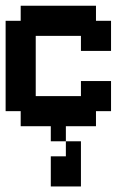

<svg xmlns="http://www.w3.org/2000/svg" viewBox="-20 -449 469 683"><path d="M321.4 -375H375V-267.9H267.9V-321.4H107.1V-107.1H267.9V-160.7H375V-53.6H321.4V0H214.3V53.6H160.7V0H53.6V-53.6H0V-375H53.6V-428.6H321.4ZM267.9 53.6V214.3H160.7V107.1H214.3V53.6Z"/></svg>

Font: Jersey 10
Style: Regular
Weight: 400
Designer: Sarah Cadigan-Fried
Version: Version 1.000